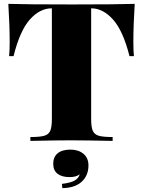

<svg xmlns="http://www.w3.org/2000/svg" viewBox="-20 -728 739 992"><path d="M669 -510Q669 -464 672 -438H649Q616 -569 564 -627Q512 -685 452 -685H451V-113Q451 -71 459.5 -52Q468 -33 490.5 -26.5Q513 -20 562 -20V0Q421 -3 343 -3Q272 -3 137 0V-20Q186 -20 208.5 -26.5Q231 -33 239.5 -52Q248 -71 248 -113V-685H247Q186 -685 134.5 -627.5Q83 -570 50 -438H27Q30 -464 30 -510Q30 -597 23 -708Q118 -705 350 -705Q581 -705 676 -708Q669 -597 669 -510ZM437 127Q437 179 402 211Q367 243 302 244L300 222Q343 217 364.5 205.5Q386 194 392 172Q375 187 339 187Q299 187 277 169.5Q255 152 255 118Q255 83 278 64Q301 45 344 45Q385 45 411 66.5Q437 88 437 127Z"/></svg>

Font: Playfair Display SC Black
Style: Regular
Weight: 900
Designer: Claus Eggers Sørensen
Foundry: Claus Eggers Sørensen
Version: Version 1.200; ttfautohint (v1.6)